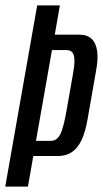

<svg xmlns="http://www.w3.org/2000/svg" viewBox="-52 -695 384 715"><path d="M-32.5 0H52L72 -114H163.5Q194.5 -114 216.2 -129Q238 -144 252 -174Q266 -204 274 -250.5L305.5 -430Q314 -474.5 309.8 -504.8Q305.5 -535 289 -550.5Q272.5 -566 242 -566H152L171 -675H86.5ZM82 -170.5 141.5 -508.5H196Q211 -508.5 218 -499Q225 -489.5 225.2 -469.5Q225.5 -449.5 219.5 -418L192.5 -265Q186 -231.5 179 -210.8Q172 -190 162 -180.2Q152 -170.5 137 -170.5Z"/></svg>

Font: Anybody ExtraCondensed
Style: Italic
Weight: 400
Width: 2
Italic angle: -10°
Version: Version 1.113;gftools[0.9.25]